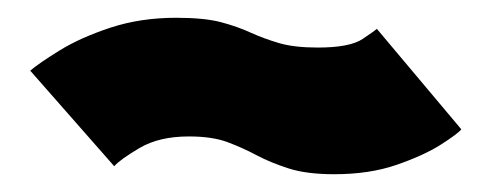

<svg xmlns="http://www.w3.org/2000/svg" viewBox="-20 -454 553 216"><path d="M356 -258Q395.5 -258 426 -268.5Q456.5 -279 475.8 -291.2Q495 -303.5 499 -308.5L404 -421.5Q402.5 -420 388 -410.2Q373.5 -400.5 337.5 -400.5Q311 -400.5 294 -405.5Q277 -410.5 262.2 -417.2Q247.5 -424 228.8 -429Q210 -434 178 -434Q138 -434 104 -422.8Q70 -411.5 47 -397.2Q24 -383 14 -374.5L108.5 -267Q115 -274.5 137 -287.5Q159 -300.5 192.5 -300.5Q219 -300.5 236.2 -294Q253.5 -287.5 269 -279.2Q284.5 -271 304.8 -264.5Q325 -258 356 -258Z"/></svg>

Font: Anybody SemiExpanded ExtraBold
Style: Regular
Weight: 800
Width: 6
Version: Version 1.113;gftools[0.9.25]